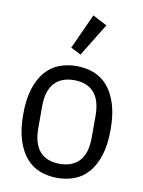

<svg xmlns="http://www.w3.org/2000/svg" viewBox="-88 -840 680 913"><g transform="rotate(10 252.0 -383.5)"><path d="M252 12Q207 12 168 -3Q129 -18 101 -51Q73 -84 57 -135Q41 -186 41 -258Q41 -330 57 -381Q73 -432 101 -465Q129 -498 168 -513Q207 -528 252 -528Q297 -528 336 -513Q375 -498 403 -465Q431 -432 447 -381Q463 -330 463 -258Q463 -186 447 -135Q431 -84 403 -51Q375 -18 336 -3Q297 12 252 12ZM252 -56Q314 -56 347.5 -93Q381 -130 381 -206V-310Q381 -386 347.5 -423Q314 -460 252 -460Q190 -460 156.5 -423Q123 -386 123 -310V-206Q123 -130 156.5 -93Q190 -56 252 -56ZM260 -585 211 -610 288 -779 357 -743Z"/></g></svg>

Font: IBM Plex Sans Cond
Style: Regular
Weight: 400
Width: 3
Designer: Mike Abbink, Paul van der Laan, Pieter van Rosmalen
Foundry: Bold Monday
Version: Version 1.3